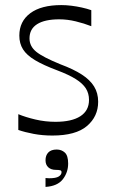

<svg xmlns="http://www.w3.org/2000/svg" viewBox="-20 -518 450 755"><path d="M52 -7V-69Q81 -57 119.5 -48Q158 -39 198 -39Q262 -39 296 -61Q330 -83 330 -125Q330 -151 317.5 -170.5Q305 -190 278 -207Q251 -224 206 -241Q150 -262 117.5 -281.5Q85 -301 70.5 -324Q56 -347 56 -378Q56 -434 99 -466Q142 -498 221 -498Q240 -498 260.5 -495.5Q281 -493 301.5 -488.5Q322 -484 339 -478V-415Q311 -426 278 -434Q245 -442 213 -442Q156 -442 126 -423Q96 -404 96 -367Q96 -336 122.5 -314.5Q149 -293 218 -265Q269 -246 301.5 -225Q334 -204 350 -178Q366 -152 366 -118Q366 -60 322 -22.5Q278 15 186 15Q147 15 112.5 8.5Q78 2 52 -7ZM159 217V182Q162 182 165.5 182.5Q169 183 173 183Q200 183 211 176Q222 169 222 159Q222 153 216.5 151.5Q211 150 200 150Q181 150 170 140Q159 130 159 112Q159 93 170 81.5Q181 70 203 70Q222 70 235 82Q248 94 248 125Q248 160 227 187Q206 214 159 217Z"/></svg>

Font: Ojuju
Style: Regular
Weight: 400
Designer: Chisaokwu Joboson, Mirko Velimirovic
Foundry: Udi Foundry
Version: Version 1.000